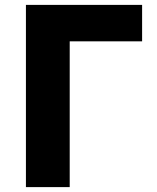

<svg xmlns="http://www.w3.org/2000/svg" viewBox="-20 -765 640 785"><path d="M86 0H265V-596H561V-745H86Z"/></svg>

Font: Noto Sans JP Black
Style: Regular
Weight: 900
Designer: Ryoko NISHIZUKA 西塚涼子 (kana, bopomofo & ideographs); Paul D. Hunt (Latin, Greek & Cyrillic); Sandoll Communications 산돌커뮤니
Foundry: Adobe
Version: Version 2.002;hotconv 1.0.116;makeotfexe 2.5.65601